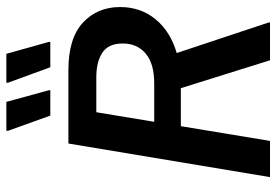

<svg xmlns="http://www.w3.org/2000/svg" viewBox="-156 -734 890 619"><g transform="rotate(-90 289.5 -425.0)"><path d="M27.5 0 135.8 -650H372.5Q475 -650 525.4 -603.3Q575.8 -556.7 575.8 -483.3Q575.8 -416.7 536.2 -368.8Q496.7 -320.8 427.5 -300.8L525.8 -5V0H404.2L314.2 -287.5H191.7L144.2 0ZM205.8 -373.3H329.2Q393.3 -373.3 425.8 -400.8Q458.3 -428.3 458.3 -475Q458.3 -520.8 428.8 -540.4Q399.2 -560 349.2 -560H236.7ZM225.8 -708.3 176.7 -845V-850H270L307.5 -713.3V-708.3ZM381.7 -708.3 331.7 -845V-850H425L463.3 -713.3V-708.3Z"/></g></svg>

Font: Familjen Grotesk Medium
Style: Italic
Weight: 500
Italic angle: -9.46201°
Designer: Anders Wikstroem, Jonas Baeckman, Matilda Gysing, Kristian Moeller
Foundry: Familjen STHLM AB
Version: Version 2.002; ttfautohint (v1.8.4.7-5d5b)